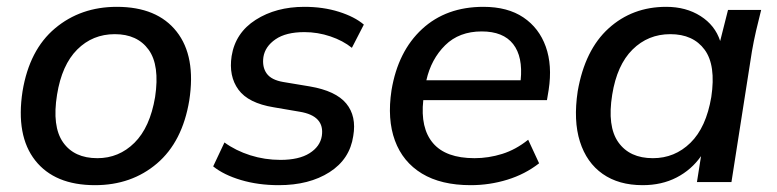

<svg xmlns="http://www.w3.org/2000/svg" viewBox="-20 -533 2274 562"><path d="M258 9Q140 9 83 -63.5Q26 -136 46 -266Q66 -387 141 -450Q216 -513 322 -513Q440 -513 497 -440.5Q554 -368 534 -239Q514 -118 439.5 -54.5Q365 9 258 9ZM265 -70Q328 -70 373.5 -115Q419 -160 434 -249Q448 -342 415 -387.5Q382 -433 316 -433Q251 -433 206 -388Q161 -343 147 -256Q132 -163 164.5 -116.5Q197 -70 265 -70Z M796 9Q736 9 685.5 -6Q635 -21 604 -46L637 -116Q670 -92 712.5 -78.5Q755 -65 801 -65Q855 -65 886 -84.5Q917 -104 922 -135Q931 -194 857 -206L781 -219Q707 -231 678 -270.5Q649 -310 658 -369Q669 -437 728.5 -475Q788 -513 871 -513Q926 -513 972 -498.5Q1018 -484 1045 -461L1010 -393Q984 -414 947 -426.5Q910 -439 871 -439Q817 -439 786.5 -418Q756 -397 751 -366Q747 -337 760.5 -318Q774 -299 809 -293L887 -280Q963 -267 993.5 -230Q1024 -193 1014 -135Q1004 -67 944.5 -29Q885 9 796 9Z M1358 9Q1271 9 1215 -25Q1159 -59 1136 -121.5Q1113 -184 1126 -269Q1145 -383 1215.5 -448Q1286 -513 1395 -513Q1466 -513 1512 -482Q1558 -451 1577.5 -396.5Q1597 -342 1586 -270L1581 -240H1219Q1210 -158 1247.5 -114Q1285 -70 1369 -70Q1410 -70 1450 -82.5Q1490 -95 1526 -124L1558 -55Q1517 -23 1465 -7Q1413 9 1358 9ZM1390 -441Q1324 -441 1283 -400.5Q1242 -360 1228 -298H1504Q1511 -367 1482 -404Q1453 -441 1390 -441Z M1861 9Q1791 9 1744 -24Q1697 -57 1677.5 -118.5Q1658 -180 1671 -266Q1692 -387 1761.5 -450Q1831 -513 1930 -513Q1988 -513 2030.5 -486Q2073 -459 2088 -413L2111 -504H2208Q2200 -473 2193 -442.5Q2186 -412 2181 -383L2121 0H2020L2032 -76Q2004 -36 1960.5 -13.5Q1917 9 1861 9ZM1891 -70Q1955 -70 2001 -115Q2047 -160 2062 -249Q2076 -342 2042.5 -387.5Q2009 -433 1942 -433Q1877 -433 1831.5 -388Q1786 -343 1772 -256Q1757 -163 1790 -116.5Q1823 -70 1891 -70Z"/></svg>

Font: Mulish SemiBold
Style: Italic
Weight: 600
Italic angle: -9°
Designer: Vernon Adams
Foundry: Vernon Adams
Version: Version 3.603; ttfautohint (v1.8.3)